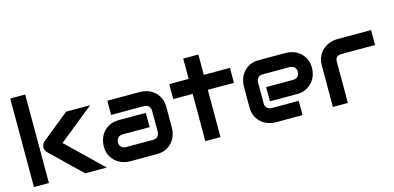

<svg xmlns="http://www.w3.org/2000/svg" viewBox="-69 -1162 3224 1573"><g transform="rotate(-15 1543.0 -375.5)"><path d="M679.7 0H496.6L240.7 -247.1Q219.2 -266.6 220.7 -295.9Q221.7 -309.6 227.8 -321.5Q233.9 -333.5 244.6 -341.8L476.6 -528.8H679.7L380.9 -288.1ZM188.5 0H61.5V-751H188.5Z M1278.8 -174.8Q1278.8 -148.4 1269.5 -117.9Q1260.3 -87.4 1239.5 -61.3Q1218.8 -35.2 1185.3 -17.6Q1151.9 0 1104 0H875Q848.6 0 818.1 -9.3Q787.6 -18.6 761.5 -39.3Q735.4 -60.1 717.8 -93.5Q700.2 -127 700.2 -174.8Q700.2 -201.2 709.5 -231.9Q718.8 -262.7 739.5 -288.8Q760.3 -314.9 793.7 -332.5Q827.1 -350.1 875 -350.1H1104V-229H875Q849.1 -229 835 -213.1Q820.8 -197.3 820.8 -173.8Q820.8 -148.9 837.2 -135Q853.5 -121.1 876 -121.1H1104Q1129.9 -121.1 1144 -136.7Q1158.2 -152.3 1158.2 -175.8V-353Q1158.2 -377.9 1142.8 -392.6Q1127.4 -407.2 1104 -407.2H825.2V-527.8H1104Q1130.4 -527.8 1160.9 -518.6Q1191.4 -509.3 1217.5 -488.5Q1243.7 -467.8 1261.2 -434.3Q1278.8 -400.9 1278.8 -353Z M1865.2 -400.9H1643.6V0H1515.1V-400.9H1350.1V-527.8H1515.1V-700.2H1643.6V-527.8H1865.2Z M2514.6 -353Q2514.6 -326.7 2505.4 -296.1Q2496.1 -265.6 2475.3 -239.5Q2454.6 -213.4 2421.1 -195.8Q2387.7 -178.2 2339.8 -178.2H2110.8V-298.8H2339.8Q2365.7 -298.8 2379.9 -314.7Q2394 -330.6 2394 -354Q2394 -378.9 2378.2 -393.1Q2362.3 -407.2 2339.8 -407.2H2110.8Q2085 -407.2 2070.8 -391.4Q2056.6 -375.5 2056.6 -352.1V-174.8Q2056.6 -149.4 2072.5 -135.3Q2088.4 -121.1 2111.8 -121.1H2339.8V0H2110.8Q2084.5 0 2054 -9.3Q2023.4 -18.6 1997.3 -39.3Q1971.2 -60.1 1953.6 -93.5Q1936 -127 1936 -174.8V-353Q1936 -379.4 1945.3 -409.9Q1954.6 -440.4 1975.3 -466.6Q1996.1 -492.7 2029.5 -510.3Q2063 -527.8 2110.8 -527.8H2339.8Q2366.2 -527.8 2396.7 -518.6Q2427.2 -509.3 2453.4 -488.5Q2479.5 -467.8 2497.1 -434.3Q2514.6 -400.9 2514.6 -353Z M3062 -400.9H2776.4Q2750.5 -400.9 2737.3 -387.9Q2724.1 -375 2724.1 -350.1V0H2597.2V-350.1Q2597.2 -382.8 2605.5 -408.7Q2613.8 -434.6 2627.7 -454.3Q2641.6 -474.1 2659.7 -488Q2677.7 -502 2697.5 -510.7Q2717.3 -519.5 2737.5 -523.7Q2757.8 -527.8 2775.4 -527.8H3062Z"/></g></svg>

Font: Audiowide
Style: Regular
Weight: 400
Designer: Astigmatic (AOETI)
Foundry: Astigmatic (AOETI)
Version: Version 1.002